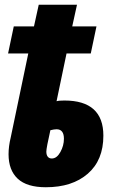

<svg xmlns="http://www.w3.org/2000/svg" viewBox="-20 -778 497 808"><path d="M16 -129Q16 -162 25 -199L99 -553H14L38 -667H123L143 -758H304L284 -667H386L362 -553H260L218 -352Q228 -355 251 -355Q415 -355 415 -207Q415 -104 349.5 -47Q284 10 173 10Q93 10 54.5 -26Q16 -62 16 -129ZM249 -194Q249 -234 218 -234Q208 -234 192 -230Q175 -155 175 -140Q175 -126 181 -118.5Q187 -111 198 -111Q219 -111 234 -138Q249 -165 249 -194Z"/></svg>

Font: Noto Sans UI CondBlack
Style: Italic
Weight: 900
Width: 3
Italic angle: -12°
Designer: Monotype Design Team
Foundry: Monotype Imaging Inc.
Version: Version 1.001